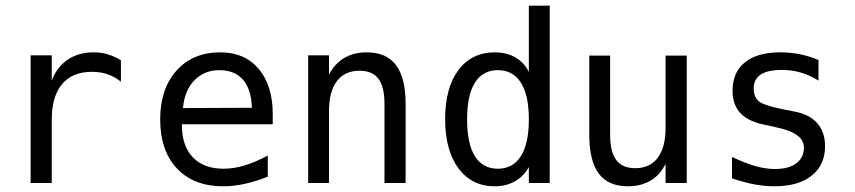

<svg xmlns="http://www.w3.org/2000/svg" viewBox="-20 -651 3040 683"><path d="M410.2 -360.4Q386.7 -378.9 361.8 -387.2Q336.9 -395.5 306.6 -395.5Q237.3 -395.5 200.7 -351.6Q164.1 -307.6 164.1 -225.6V0H88.9V-454.1H164.1V-364.3Q182.6 -413.1 221.2 -439Q259.8 -464.8 312.5 -464.8Q340.8 -464.8 364.3 -457.5Q387.7 -450.2 410.2 -436.5Z M950.2 -245.1V-209H627V-207Q627 -131.8 666 -91.3Q705.1 -50.8 775.4 -50.8Q811.5 -50.8 850.1 -62.5Q888.7 -74.2 932.6 -97.7V-22.5Q890.6 -5.9 851.1 2.9Q811.5 11.7 774.4 11.7Q668.9 11.7 609.4 -51.8Q549.8 -115.2 549.8 -226.6Q549.8 -335 607.9 -399.9Q666 -464.8 763.7 -464.8Q850.6 -464.8 900.4 -405.8Q950.2 -346.7 950.2 -245.1ZM876 -267.6Q874 -333 844.7 -367.2Q815.4 -401.4 759.8 -401.4Q707 -401.4 671.9 -365.7Q636.7 -330.1 630.9 -266.6Z M1422.9 -281.2V0H1347.7V-281.2Q1347.7 -341.8 1326.2 -370.6Q1304.7 -399.4 1258.8 -399.4Q1207 -399.4 1178.7 -362.8Q1150.4 -326.2 1150.4 -255.9V0H1076.2V-454.1H1150.4V-385.7Q1170.9 -424.8 1204.6 -444.8Q1238.3 -464.8 1285.2 -464.8Q1354.5 -464.8 1388.7 -419.4Q1422.9 -374 1422.9 -281.2Z M1861.3 -395.5V-630.9H1935.5V0H1861.3V-56.6Q1842.8 -23.4 1811.5 -5.9Q1780.3 11.7 1740.2 11.7Q1658.2 11.7 1610.8 -52.2Q1563.5 -116.2 1563.5 -227.5Q1563.5 -338.9 1610.8 -401.9Q1658.2 -464.8 1740.2 -464.8Q1781.2 -464.8 1812.5 -447.3Q1843.8 -429.7 1861.3 -395.5ZM1641.6 -226.6Q1641.6 -139.6 1669.4 -95.2Q1697.3 -50.8 1751 -50.8Q1804.7 -50.8 1833 -95.7Q1861.3 -140.6 1861.3 -226.6Q1861.3 -312.5 1833 -356.9Q1804.7 -401.4 1751 -401.4Q1697.3 -401.4 1669.4 -356.9Q1641.6 -312.5 1641.6 -226.6Z M2076.2 -171.9V-453.1H2150.4V-171.9Q2150.4 -110.4 2172.4 -81.5Q2194.3 -52.7 2239.3 -52.7Q2292 -52.7 2319.8 -89.8Q2347.7 -127 2347.7 -196.3V-453.1H2422.9V0H2347.7V-68.4Q2328.1 -28.3 2293.9 -8.3Q2259.8 11.7 2213.9 11.7Q2143.6 11.7 2109.9 -33.7Q2076.2 -79.1 2076.2 -171.9Z M2891.6 -437.5V-364.3Q2860.4 -383.8 2828.1 -393.1Q2795.9 -402.3 2761.7 -402.3Q2710.9 -402.3 2686 -385.7Q2661.1 -369.1 2661.1 -335.9Q2661.1 -305.7 2679.7 -290.5Q2698.2 -275.4 2772.5 -260.7L2802.7 -254.9Q2858.4 -245.1 2886.7 -213.4Q2915 -181.6 2915 -130.9Q2915 -64.5 2867.7 -26.4Q2820.3 11.7 2734.4 11.7Q2700.2 11.7 2663.6 4.9Q2627 -2 2584 -16.6V-92.8Q2626 -72.3 2664.1 -61Q2702.1 -49.8 2736.3 -49.8Q2786.1 -49.8 2813 -70.3Q2839.8 -90.8 2839.8 -126Q2839.8 -178.7 2740.2 -198.2L2737.3 -199.2L2710 -205.1Q2644.5 -216.8 2615.2 -247.1Q2585.9 -277.3 2585.9 -328.1Q2585.9 -393.6 2629.9 -429.2Q2673.8 -464.8 2755.9 -464.8Q2792 -464.8 2825.7 -458Q2859.4 -451.2 2891.6 -437.5Z"/></svg>

Font: BabelStone Marchen
Style: Regular
Weight: 400
Designer: Andrew West
Foundry: Andrew West
Version: Version 9.003 2021-11-11